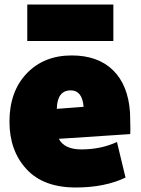

<svg xmlns="http://www.w3.org/2000/svg" viewBox="-20 -805 624 852"><path d="M558 -210 241 -189Q266 -142 341 -142Q428 -142 499 -175L537 -17Q445 27 316 27Q172 27 97 -55Q22 -137 22 -265Q22 -399 98.5 -479Q175 -559 298 -559Q415 -559 482 -493Q549 -427 557 -305Q557 -295 558 -262Q559 -229 558 -210ZM351 -331Q345 -404 294 -404Q234 -404 232 -322ZM483 -623H101V-785H483Z"/></svg>

Font: Repo
Style: ExtraBlack
Weight: 1000
Designer: Stefan Peev
Foundry: Context Ltd
Version: Version 001.000